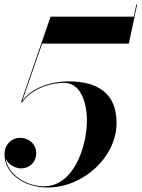

<svg xmlns="http://www.w3.org/2000/svg" viewBox="-20 -824 630 854"><path d="M498.5 -278C498.5 -408 415.5 -462 286 -462C197 -462 116 -428 78.5 -374L167.5 -630H553L590 -804.5H586.5L575 -750H205L73.5 -369.5H79C115.5 -422 191.5 -455.5 266 -455.5C334 -455.5 366.5 -377 366.5 -288C366.5 -173.5 309 4.5 176 4.5C99.5 4.5 17 -44.5 5 -118.5C15.5 -94.5 45 -75 74 -75C110 -75 141 -101.5 141 -142.5C141 -187.5 103 -211 70.5 -211C32.5 -211 0 -182.5 0 -136.5C0 -54 84 10 192.5 10C349.5 10 498.5 -124.5 498.5 -278Z"/></svg>

Font: Bodoni* 48pt Medium
Style: Italic
Weight: 500
Italic angle: -13°
Version: Version 2.3